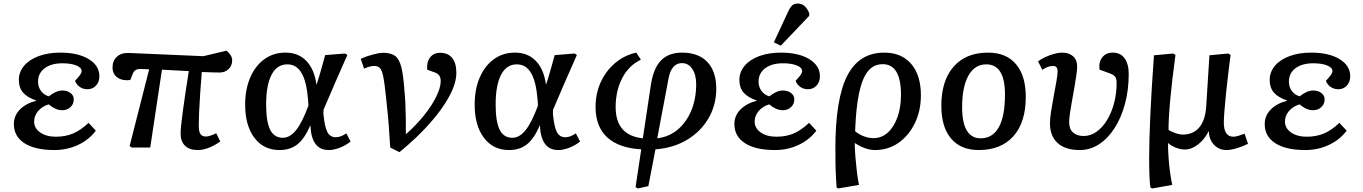

<svg xmlns="http://www.w3.org/2000/svg" viewBox="-20 -830 7668 1080"><path d="M286 14Q177 14 117.5 -24.5Q58 -63 58 -132Q58 -179 91.5 -213.5Q125 -248 183 -263V-265Q133 -282 109.5 -309.5Q86 -337 86 -380Q86 -425 115.5 -460Q145 -495 198 -514.5Q251 -534 319 -534Q419 -534 479 -497.5Q539 -461 539 -401Q539 -369 520 -348.5Q501 -328 472 -328Q448 -328 429.5 -340.5Q411 -353 402 -375Q424 -399 431.5 -410Q439 -421 439 -430Q439 -450 409 -462Q379 -474 331 -474Q268 -474 231 -446Q194 -418 194 -371Q194 -341 210.5 -318.5Q227 -296 255 -288Q271 -302 291.5 -311.5Q312 -321 330 -321Q358 -321 376.5 -307Q395 -293 395 -271Q395 -245 376.5 -227.5Q358 -210 330 -210Q310 -210 290.5 -219Q271 -228 254 -243Q217 -232 194.5 -205.5Q172 -179 172 -146Q172 -109 206 -85Q240 -61 295 -61Q349 -61 392 -79.5Q435 -98 478 -139L519 -95Q481 -44 419.5 -15Q358 14 286 14Z M1092 14Q1046 14 1021 -10Q996 -34 996 -79Q996 -111 1008 -201Q1020 -291 1042 -430Q1005 -432 967 -434Q929 -436 891 -438L825 0H722L709 -8L819 -440Q803 -441 789 -441.5Q775 -442 767 -442Q736 -442 726 -413L713 -380Q670 -374 641.5 -393.5Q613 -413 613 -450Q613 -489 638 -511.5Q663 -534 705 -532L1124 -514L1254 -545Q1286 -519 1286 -491Q1286 -461 1266 -441.5Q1246 -422 1214 -422Q1199 -422 1170.5 -423Q1142 -424 1115 -425Q1110 -364 1106 -305Q1102 -246 1100 -198.5Q1098 -151 1098 -124Q1098 -90 1107.5 -76Q1117 -62 1139 -62Q1149 -62 1167 -68Q1185 -74 1196 -81L1219 -34Q1150 14 1092 14Z M1552 14Q1463 14 1411 -55Q1359 -124 1359 -241Q1359 -328 1387.5 -394Q1416 -460 1467 -497Q1518 -534 1586 -534Q1658 -534 1703 -487.5Q1748 -441 1760 -355H1761Q1769 -379 1775.5 -401Q1782 -423 1790 -451Q1798 -479 1809 -520L1921 -529L1934 -521Q1900 -445 1864 -362Q1828 -279 1800 -213L1799 -191Q1806 -116 1821.5 -87Q1837 -58 1869 -58Q1897 -58 1928 -80L1952 -34Q1925 -12 1891.5 1Q1858 14 1829 14Q1732 14 1726 -124H1725Q1694 -51 1653.5 -18.5Q1613 14 1552 14ZM1571 -55Q1611 -55 1645.5 -98Q1680 -141 1715 -236L1713 -268Q1705 -370 1676.5 -419Q1648 -468 1596 -468Q1538 -468 1507.5 -409.5Q1477 -351 1477 -242Q1477 -146 1499.5 -100.5Q1522 -55 1571 -55Z M2227 26 2175 0Q2172 -40 2170.5 -69Q2169 -98 2166.5 -127Q2164 -156 2160.5 -195.5Q2157 -235 2150 -296Q2143 -364 2136 -399Q2129 -434 2117.5 -446.5Q2106 -459 2086 -459Q2061 -459 2028 -444L2009 -499Q2039 -513 2076 -523Q2113 -533 2136 -533Q2177 -533 2201 -516.5Q2225 -500 2237 -454Q2249 -408 2255 -320Q2258 -293 2260 -252.5Q2262 -212 2262.5 -166Q2263 -120 2263 -75Q2319 -124 2363.5 -179Q2408 -234 2433.5 -285.5Q2459 -337 2459 -374Q2459 -411 2427 -422L2383 -438Q2379 -480 2399 -506.5Q2419 -533 2455 -533Q2500 -533 2523.5 -504Q2547 -475 2547 -420Q2547 -363 2508.5 -290.5Q2470 -218 2398.5 -137Q2327 -56 2227 26Z M2843 14Q2754 14 2702 -55Q2650 -124 2650 -241Q2650 -328 2678.5 -394Q2707 -460 2758 -497Q2809 -534 2877 -534Q2949 -534 2994 -487.5Q3039 -441 3051 -355H3052Q3060 -379 3066.5 -401Q3073 -423 3081 -451Q3089 -479 3100 -520L3212 -529L3225 -521Q3191 -445 3155 -362Q3119 -279 3091 -213L3090 -191Q3097 -116 3112.5 -87Q3128 -58 3160 -58Q3188 -58 3219 -80L3243 -34Q3216 -12 3182.5 1Q3149 14 3120 14Q3023 14 3017 -124H3016Q2985 -51 2944.5 -18.5Q2904 14 2843 14ZM2862 -55Q2902 -55 2936.5 -98Q2971 -141 3006 -236L3004 -268Q2996 -370 2967.5 -419Q2939 -468 2887 -468Q2829 -468 2798.5 -409.5Q2768 -351 2768 -242Q2768 -146 2790.5 -100.5Q2813 -55 2862 -55Z M3569 230 3555 223 3587 10Q3461 3 3395.5 -57.5Q3330 -118 3330 -228Q3330 -304 3359 -367.5Q3388 -431 3439.5 -475Q3491 -519 3559 -534L3585 -494Q3519 -464 3481 -392.5Q3443 -321 3443 -228Q3443 -68 3596 -52L3642 -358Q3657 -449 3699.5 -491.5Q3742 -534 3817 -534Q3909 -534 3959 -481Q4009 -428 4009 -331Q4009 -239 3965 -164Q3921 -89 3843.5 -43Q3766 3 3667 10L3627 217ZM3677 -52Q3743 -60 3792 -101Q3841 -142 3868.5 -208Q3896 -274 3896 -356Q3896 -410 3874 -442.5Q3852 -475 3816 -475Q3758 -475 3741 -391Z M4339 14Q4230 14 4170.5 -24.5Q4111 -63 4111 -132Q4111 -179 4144.5 -213.5Q4178 -248 4236 -263V-265Q4186 -282 4162.5 -309.5Q4139 -337 4139 -380Q4139 -425 4168.5 -460Q4198 -495 4251 -514.5Q4304 -534 4372 -534Q4472 -534 4532 -497.5Q4592 -461 4592 -401Q4592 -369 4573 -348.5Q4554 -328 4525 -328Q4501 -328 4482.5 -340.5Q4464 -353 4455 -375Q4477 -399 4484.5 -410Q4492 -421 4492 -430Q4492 -450 4462 -462Q4432 -474 4384 -474Q4321 -474 4284 -446Q4247 -418 4247 -371Q4247 -341 4263.5 -318.5Q4280 -296 4308 -288Q4324 -302 4344.5 -311.5Q4365 -321 4383 -321Q4411 -321 4429.5 -307Q4448 -293 4448 -271Q4448 -245 4429.5 -227.5Q4411 -210 4383 -210Q4363 -210 4343.5 -219Q4324 -228 4307 -243Q4270 -232 4247.5 -205.5Q4225 -179 4225 -146Q4225 -109 4259 -85Q4293 -61 4348 -61Q4402 -61 4445 -79.5Q4488 -98 4531 -139L4572 -95Q4534 -44 4472.5 -15Q4411 14 4339 14ZM4372 -573 4333 -592 4412 -762Q4425 -790 4436.5 -800Q4448 -810 4468 -810Q4510 -810 4532 -756V-741Z M4695 230 4686 225Q4684 195 4682.5 172Q4681 149 4680.5 126.5Q4680 104 4679.5 75.5Q4679 47 4679 5Q4679 -273 4745.5 -403.5Q4812 -534 4954 -534Q5051 -534 5105.5 -470.5Q5160 -407 5160 -294Q5160 -207 5126 -137Q5092 -67 5034 -26.5Q4976 14 4902 14Q4849 14 4789 -25H4788Q4788 9 4791.5 51.5Q4795 94 4800 136Q4805 178 4812 210ZM4893 -53Q4939 -53 4973.5 -84Q5008 -115 5028 -170Q5048 -225 5048 -297Q5048 -469 4945 -469Q4895 -469 4863 -430.5Q4831 -392 4813 -309.5Q4795 -227 4790 -92Q4811 -74 4839 -63.5Q4867 -53 4893 -53Z M5485 14Q5384 14 5329.5 -51Q5275 -116 5275 -235Q5275 -376 5344 -455Q5413 -534 5538 -534Q5640 -534 5695 -469Q5750 -404 5750 -285Q5750 -142 5680.5 -64Q5611 14 5485 14ZM5497 -52Q5563 -52 5598 -114Q5633 -176 5633 -298Q5633 -468 5528 -468Q5463 -468 5427.5 -405Q5392 -342 5392 -227Q5392 -52 5497 -52Z M6054 14Q5973 14 5929.5 -25Q5886 -64 5886 -137Q5886 -163 5892.5 -204.5Q5899 -246 5907.5 -291Q5916 -336 5922.5 -373.5Q5929 -411 5929 -428Q5929 -459 5904 -459Q5874 -459 5843 -437L5819 -485Q5836 -498 5860 -509Q5884 -520 5909 -527Q5934 -534 5953 -534Q5993 -534 6016 -513.5Q6039 -493 6039 -456Q6039 -438 6034.5 -407Q6030 -376 6023.5 -338Q6017 -300 6010 -262.5Q6003 -225 5998.5 -193Q5994 -161 5994 -142Q5994 -105 6015.5 -85Q6037 -65 6076 -65Q6114 -65 6147.5 -88.5Q6181 -112 6206.5 -153.5Q6232 -195 6246.5 -249Q6261 -303 6261 -364Q6261 -389 6251 -400.5Q6241 -412 6207 -423L6165 -438Q6159 -480 6180 -507Q6201 -534 6238 -534Q6282 -534 6305.5 -502.5Q6329 -471 6329 -414Q6329 -323 6308 -245.5Q6287 -168 6249.5 -109.5Q6212 -51 6162 -18.5Q6112 14 6054 14Z M6462 230 6451 225Q6444 178 6444 58Q6444 -36 6450.5 -180Q6457 -324 6471 -519L6579 -529L6592 -521Q6553 -232 6553 -99Q6569 -89 6592 -81Q6615 -73 6633 -73Q6692 -73 6726 -113.5Q6760 -154 6765 -232L6783 -519L6889 -529L6902 -521Q6896 -474 6889 -417.5Q6882 -361 6876.5 -306Q6871 -251 6867.5 -207Q6864 -163 6864 -141Q6864 -61 6918 -61Q6929 -61 6947.5 -66.5Q6966 -72 6981 -78L7000 -21Q6967 -5 6934.5 4.5Q6902 14 6880 14Q6836 14 6808 -16.5Q6780 -47 6780 -92H6779Q6755 -45 6718.5 -17Q6682 11 6645 11Q6620 11 6594 0.5Q6568 -10 6551 -25H6550Q6550 12 6553 55Q6556 98 6561.5 139Q6567 180 6574 210Z M7322 14Q7213 14 7153.5 -24.5Q7094 -63 7094 -132Q7094 -179 7127.5 -213.5Q7161 -248 7219 -263V-265Q7169 -282 7145.5 -309.5Q7122 -337 7122 -380Q7122 -425 7151.5 -460Q7181 -495 7234 -514.5Q7287 -534 7355 -534Q7455 -534 7515 -497.5Q7575 -461 7575 -401Q7575 -369 7556 -348.5Q7537 -328 7508 -328Q7484 -328 7465.5 -340.5Q7447 -353 7438 -375Q7460 -399 7467.5 -410Q7475 -421 7475 -430Q7475 -450 7445 -462Q7415 -474 7367 -474Q7304 -474 7267 -446Q7230 -418 7230 -371Q7230 -341 7246.5 -318.5Q7263 -296 7291 -288Q7307 -302 7327.5 -311.5Q7348 -321 7366 -321Q7394 -321 7412.5 -307Q7431 -293 7431 -271Q7431 -245 7412.5 -227.5Q7394 -210 7366 -210Q7346 -210 7326.5 -219Q7307 -228 7290 -243Q7253 -232 7230.5 -205.5Q7208 -179 7208 -146Q7208 -109 7242 -85Q7276 -61 7331 -61Q7385 -61 7428 -79.5Q7471 -98 7514 -139L7555 -95Q7517 -44 7455.5 -15Q7394 14 7322 14Z"/></svg>

Font: Literata 7pt Medium
Style: Italic
Weight: 500
Italic angle: -2°
Designer: Latin by Veronika Burian and Jose Scaglione. Greek by Irene Vlachou. Cyrillic by Vera Evstafieva
Foundry: TypeTogether
Version: Version 3.002